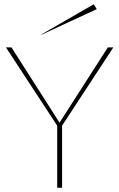

<svg xmlns="http://www.w3.org/2000/svg" viewBox="-20 -883 561 903"><path d="M249 0V-292L8 -660H34L260 -306L487 -660H513L272 -292V0ZM178 -721 171 -719 421 -863 435 -840Z"/></svg>

Font: Panamera Thin
Style: Regular
Weight: 100
Designer: Bastien Sozeau
Foundry: NBR — Bastien Sozeau
Version: Version 3.003;gftools[0.9.33]